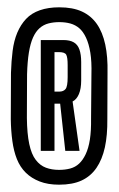

<svg xmlns="http://www.w3.org/2000/svg" viewBox="-20 -755 326 525"><path d="M141.5 -250Q178.5 -250 203.2 -261.5Q228 -273 243.8 -296Q259.5 -319 266.8 -352.2Q274 -385.5 273.5 -429L274 -556Q275 -599.5 267.8 -633.2Q260.5 -667 244.8 -689.5Q229 -712 204 -723.5Q179 -735 142 -735Q112 -735 89 -727Q66 -719 51.2 -703.2Q36.5 -687.5 27.2 -665.5Q18 -643.5 14.5 -615.8Q11 -588 10 -556L9.5 -429Q10 -397 13.8 -369.5Q17.5 -342 26.2 -320Q35 -298 50.5 -282.8Q66 -267.5 88.5 -258.8Q111 -250 141.5 -250ZM141.5 -290.5Q121.5 -290.5 105.5 -296.5Q89.5 -302.5 77.8 -317.8Q66 -333 60 -361.2Q54 -389.5 53.5 -432.5L54 -552Q55 -587 59 -611.5Q63 -636 70.2 -652.2Q77.5 -668.5 88.2 -678Q99 -687.5 112.8 -691Q126.5 -694.5 142 -694.5Q158.5 -694.5 172.2 -690.8Q186 -687 196.8 -677.8Q207.5 -668.5 215.2 -652Q223 -635.5 227 -611Q231 -586.5 230 -551.5L229 -431.5Q229.5 -397.5 225.8 -373.5Q222 -349.5 214.2 -333.2Q206.5 -317 196.2 -307.5Q186 -298 172 -294.2Q158 -290.5 141.5 -290.5ZM91.5 -342.5H129V-471.5H144.5L158.5 -342.5H197.5L178.5 -477.5Q189.5 -483 195.8 -497.8Q202 -512.5 202 -535V-585Q202 -606 197.2 -619.5Q192.5 -633 181.8 -639.2Q171 -645.5 153.5 -645.5H91.5ZM129 -504.5V-612.5H141Q157.5 -612.5 161.2 -605.2Q165 -598 165 -577V-544Q165 -518.5 159.2 -511.5Q153.5 -504.5 142 -504.5Z"/></svg>

Font: Anybody UltraCondensed
Style: Regular
Weight: 400
Width: 1
Version: Version 1.113;gftools[0.9.25]